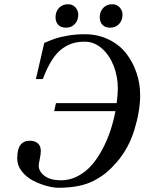

<svg xmlns="http://www.w3.org/2000/svg" viewBox="-20 -868 679 903"><path d="M449.2 -787.1Q449.2 -814 465.8 -831.1Q482.4 -848.1 507.8 -848.1Q529.3 -848.1 542.7 -833.3Q556.2 -818.4 556.2 -798.8Q556.2 -772.5 540 -755.1Q523.9 -737.8 498 -737.8Q474.6 -737.8 461.9 -751.2Q449.2 -764.6 449.2 -787.1ZM241.2 -787.1Q241.2 -814 257.8 -831.1Q274.4 -848.1 299.8 -848.1Q321.3 -848.1 334.7 -833.3Q348.1 -818.4 348.1 -798.8Q348.1 -772.5 332 -755.1Q315.9 -737.8 290 -737.8Q266.6 -737.8 253.9 -751.2Q241.2 -764.6 241.2 -787.1ZM61 -122.1Q61 -167 76.2 -186.5Q91.3 -206.1 121.1 -206.1Q144.5 -206.1 158.2 -193.6Q171.9 -181.2 171.9 -158.2Q171.9 -143.1 167 -119.9Q162.1 -96.7 162.1 -88.9Q162.1 -61.5 189.7 -40.8Q217.3 -20 267.1 -20Q308.6 -20 346.2 -39.8Q383.8 -59.6 411.6 -91.8Q439.5 -124 462.2 -167Q484.9 -210 499.5 -254.4Q514.2 -298.8 522.9 -345.2H234.9L243.2 -382.8H528.8Q534.2 -426.8 534.2 -451.2Q534.2 -508.8 514.2 -559.3Q494.1 -609.9 458.3 -640.9Q422.4 -671.9 378.9 -671.9Q348.1 -671.9 324 -665Q299.8 -658.2 273.9 -640.1Q248 -622.1 224.9 -586.2Q201.7 -550.3 181.2 -496.1H148.9L188 -666Q220.2 -679.7 240.5 -686.8Q260.7 -693.8 298.3 -700.4Q335.9 -707 378.9 -707Q439.9 -707 490.5 -682.6Q541 -658.2 572.8 -617.7Q604.5 -577.1 621.8 -526.4Q639.2 -475.6 639.2 -420.9Q639.2 -346.7 612.3 -258.3Q585.4 -169.9 528.8 -105Q503.9 -76.2 480 -56.4Q456.1 -36.6 423.6 -19.3Q391.1 -2 349.1 6.6Q307.1 15.1 254.9 15.1Q230.5 15.1 198.7 6.3Q167 -2.4 135.5 -18.6Q104 -34.7 82.5 -62.3Q61 -89.8 61 -122.1Z"/></svg>

Font: Linguistics Pro
Style: Italic
Weight: 400
Italic angle: -12°
Designer: Stefan Peev, Context Ltd
Foundry: Stefan Peev, Context Ltd
Version: Version 001.000